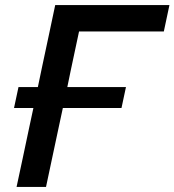

<svg xmlns="http://www.w3.org/2000/svg" viewBox="-20 -733 684 753"><path d="M45 0Q57.5 -58.5 69.2 -113Q81 -167.5 95 -235L111 -309.5H35L52.5 -391.5H128.5L145.5 -473Q160 -541.5 172 -597.2Q184 -653 196.5 -713H644.5L622.5 -609.5H290Q282.5 -574 274.5 -536.8Q266.5 -499.5 257.5 -457L244 -391.5H474L456.5 -309.5H226.5L210.5 -235Q196 -167.5 184.5 -113Q173 -58.5 160.5 0Z"/></svg>

Font: Commissioner Medium
Style: Italic
Weight: 500
Italic angle: -12°
Designer: Kostas Bartsokas
Foundry: Kostas Bartsokas
Version: Version 1.000; ttfautohint (v1.8.3)